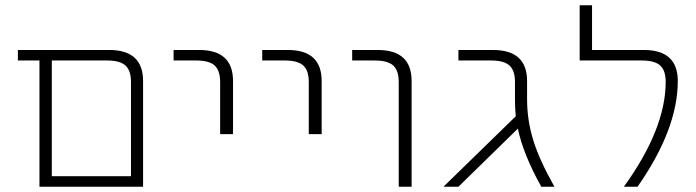

<svg xmlns="http://www.w3.org/2000/svg" viewBox="-20 -710 2645 730"><path d="M478 -398Q478 -442 457 -461Q436 -480 387 -480H177V-40H478ZM177 0H130V-480H48V-520H395Q524 -520 524 -402V0Z M640 -480V-520H737Q866 -520 866 -402V-200H817V-398Q817 -442 796 -461Q775 -480 726 -480Z M977 -480V-520H1074Q1203 -520 1203 -402V-200H1154V-398Q1154 -442 1133 -461Q1112 -480 1063 -480Z M1319 -480V-520H1416Q1545 -520 1545 -402V0H1496V-398Q1496 -442 1475 -461Q1454 -480 1405 -480Z M1984 -333Q1984 -253 2007.5 -177Q2031 -101 2088 0H2038Q1969 -124 1949 -221L1723 0H1666L1941 -268Q1938 -298 1938 -330V-398Q1938 -442 1917 -461Q1896 -480 1847 -480H1723V-520H1854Q1984 -520 1984 -402Z M2428 -520Q2557 -520 2557 -402Q2557 -219 2404 0H2352Q2511 -220 2511 -399Q2511 -442 2490 -461Q2469 -480 2420 -480H2184V-690H2231V-520Z"/></svg>

Font: Mplus 1p Light
Style: Regular
Weight: 300
Version: Version 1.061